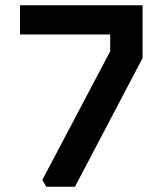

<svg xmlns="http://www.w3.org/2000/svg" viewBox="-20 -710 618 730"><path d="M56 -579V-690H522V-489L265 0H156L141 -26L399 -515V-579Z"/></svg>

Font: Oxanium ExtraLight SemiBold
Style: Regular
Weight: 600
Version: Version 2.000